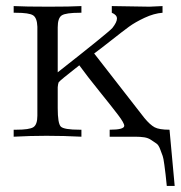

<svg xmlns="http://www.w3.org/2000/svg" viewBox="-20 -450 595 632"><path d="M25 0V-23H33Q77 -23 90 -31.5Q103 -40 103 -69V-362Q102 -391 89 -399.5Q76 -408 32 -408H25V-430Q63 -428 140 -428Q212 -428 248 -430V-408H243Q197 -408 183.5 -399.5Q170 -391 170 -360V-212Q338 -344 350 -358Q365 -377 365 -389Q365 -401 348 -408V-430L472 -428L515 -430V-408Q487 -406 456 -391.5Q425 -377 404.5 -362Q384 -347 346 -317Q308 -287 290 -274L455 -62Q474 -39 489 -31Q504 -23 538 -23L555 162H529Q526 133 525 124Q524 115 521 92.5Q518 70 515.5 63.5Q513 57 507.5 42Q502 27 495 22.5Q488 18 478 11Q468 4 455 2Q442 0 425 0H341V-23Q389 -23 389 -36Q389 -45 368.5 -72Q348 -99 308 -148.5Q268 -198 241 -235Q177 -185 173 -179Q171 -174 170 -163V-94Q170 -44 180 -33.5Q190 -23 243 -23H248V0Q191 -3 133 -3Q79 -3 25 0Z"/></svg>

Font: CMU Serif
Style: Roman
Weight: 500
Version: Version 0.7.0